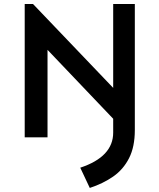

<svg xmlns="http://www.w3.org/2000/svg" viewBox="-20 -676 783 945"><path d="M101.6 0V-656.2H142.6L627 -149.4L588.9 -37.1L213.9 -430.7V0ZM421.9 249 375 149.4Q537.1 95.7 537.1 -23.4V-656.2H643.6V-36.1Q643.6 46.9 615.2 102.5Q586.9 158.2 537.1 192.9Q487.3 227.5 421.9 249Z"/></svg>

Font: Sen Medium
Style: Regular
Weight: 500
Designer: Kosal Sen, Philatype
Foundry: Philatype
Version: Version 2.000;gftools[0.9.31]